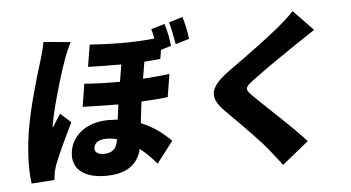

<svg xmlns="http://www.w3.org/2000/svg" viewBox="-57 -921 2026 1107"><g transform="rotate(-5 956.0 -368.0)"><path d="M1061.1 -688.9 982.2 -665.1Q966.3 -757.5 954.5 -794L1034.4 -817.8Q1054.3 -751.8 1061.1 -688.9ZM224.1 -744 380.7 -730.1Q345.9 -671.2 297.6 -509.2Q249.3 -347.3 236.9 -272Q233.3 -251.8 234 -247.2Q241.5 -259.9 257.6 -284.4Q273.8 -308.9 282.7 -323.9L343.4 -269.2Q264.6 -109.4 235.4 -33Q224.8 -0.4 223 11Q218.4 40.5 217 54L84.5 62.9Q79.5 28.4 78.1 -15.4Q76.7 -59.3 80.8 -119.3Q84.9 -179.3 94.8 -240.1Q110.8 -335.2 141 -447.3Q171.2 -559.3 196.4 -637.1Q213.8 -692.5 224.1 -744ZM594.5 -136 596.6 -149.1Q566.4 -157 538 -157Q505 -157 486 -145.4Q467 -133.9 463.8 -114Q460.2 -93.4 474.1 -82.2Q487.9 -71 514.9 -71Q583.5 -71 594.5 -136ZM931.1 -497.2 909.4 -365.1Q858.3 -358.3 756.4 -353Q753.6 -333.5 741.8 -229Q833.8 -192.8 913.7 -111.9L818.2 12.1Q775.9 -38.7 722.7 -82Q708.8 -17 657.7 19.5Q606.5 56.1 513.8 56.1Q479.4 56.1 449.8 50.2Q420.1 44.4 395.8 31.8Q371.4 19.2 355.5 0.7Q339.5 -17.8 333.1 -44.2Q326.7 -70.7 332 -103Q343.8 -174 404.8 -218.6Q465.9 -263.1 560.4 -263.1Q579.2 -263.1 611.2 -261Q611.9 -267.8 622.5 -348Q541.9 -348 416.2 -351.9L437.1 -484Q517.4 -476.9 643.1 -476.9L659.4 -576Q551.8 -576 467 -578.8L487.9 -706Q587 -698.9 671.9 -698.9Q773.8 -698.9 862.2 -708.1Q856.2 -742.9 849.4 -763.8L928.3 -786.9Q948.2 -720.2 953.8 -658L894.9 -639.9L886.4 -588.1Q812.1 -581.3 793 -579.9L777 -483Q871.8 -489.7 931.1 -497.2Z M1669.7 -796.2 1784.1 -677.9Q1541.2 -517.4 1410.5 -420.1Q1396.3 -409.4 1388 -402.3Q1379.6 -395.2 1374.5 -388Q1369.3 -380.7 1368.4 -375.5Q1367.5 -370.4 1370.9 -362.9Q1374.3 -355.5 1380.1 -348.7Q1386 -342 1396.7 -331Q1409.8 -317.1 1527.7 -205.8Q1645.6 -94.5 1691.8 -41.9L1538.4 82Q1513.8 49 1461.6 -16Q1411.9 -78.1 1227.3 -261Q1185.7 -302.9 1177.7 -338.1Q1169.7 -373.2 1193 -407.7Q1216.3 -442.1 1274.1 -484Q1478.7 -629.3 1571.7 -706Q1643.1 -765.3 1669.7 -796.2Z"/></g></svg>

Font: Karasuma Gothic
Style: Italic
Weight: 900
Italic angle: -9.39999°
Designer: Rasmus Andersson / Ryoko Nishizuka
Foundry: Genbu
Version: Version 1.00